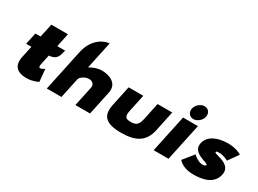

<svg xmlns="http://www.w3.org/2000/svg" viewBox="-41 -1597 3152 2349"><g transform="rotate(30 1535.5 -423.0)"><path d="M128 -348H202L166.3 -180.2C147.8 -92.8 163.1 15 340.6 15C422.1 15 488.3 -18.3 489.4 -18.9L501.2 -24.8L484.6 -199.8L464.8 -187C464.8 -187 444 -174 427 -174C411.8 -174 401.8 -181.7 411 -225.2L440 -361.3C564.8 -368.7 564.4 -455.3 578.6 -497.3L584 -513H472.2L512.8 -704H277.7L237.1 -513H163.1Z M887.4 -281.8C895.4 -319.2 956.3 -360 1010.1 -360C1066.4 -360 1093 -322.4 1084.4 -281.8L1024.5 0H1231.5L1302.5 -334C1333.8 -481.3 1200.4 -528 1097.4 -528C1038.2 -528 979.9 -506.5 928.5 -475.2L1010.5 -861.2L994.2 -860C956.3 -857.2 795.9 -810.5 745.9 -590.1L620.5 0H827.5Z M1419.8 -227.3C1383.4 -56.2 1464.7 15 1676.3 15C1887.9 15 1999.4 -56.2 2035.8 -227.3L2096.5 -513H1889.5L1838.7 -274C1819.6 -184 1789.1 -159 1713.3 -159C1637.5 -159 1617.6 -184 1636.7 -274L1687.5 -513H1480.5Z M2451.8 -526H2241.8L2130 0H2340ZM2480.5 -675C2492.4 -731 2457.2 -778 2402.4 -778C2347.6 -778 2292.4 -731 2280.5 -675C2268.6 -619 2303.8 -572 2358.6 -572C2413.4 -572 2468.6 -619 2480.5 -675Z M2670.6 -218.3C2740 -186.1 2783.5 -184.5 2779.6 -166.1C2775.9 -149.1 2760.2 -146 2729.4 -146C2673.7 -146 2611.5 -201.5 2611.5 -201.5L2600.4 -212.8L2482 -66.3L2488.7 -58.6C2490.7 -56.3 2552 15 2694.1 15C2812.2 15 2974.7 -7.8 3007.4 -161.7C3030.4 -269.8 2939.7 -308 2870.2 -327.5C2816.8 -342.2 2796 -349.9 2798 -359.4C2800.1 -369 2801.8 -374 2847 -374C2903.1 -374 2957.1 -343.7 2957.1 -343.7L2969.1 -336.5L3070.8 -479.2L3060.3 -485.7C3057.9 -487.2 2992.5 -528 2879.7 -528C2723.3 -528 2607.8 -469.4 2584.7 -360.8C2567.8 -281.2 2619.4 -243.7 2670.6 -218.3Z"/></g></svg>

Font: Hussar Nova
Style: 96
Weight: 700
Foundry: Cannot Into Space Fonts
Version: Version 0.99